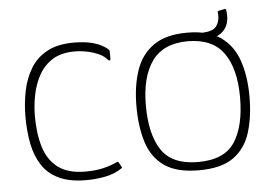

<svg xmlns="http://www.w3.org/2000/svg" viewBox="-44 -607 958 670"><g transform="rotate(-5 435.0 -271.5)"><path d="M232 5Q174 5 136.5 -13Q99 -31 78 -63.5Q57 -96 48.5 -139.5Q40 -183 40 -234Q40 -281 49 -324.5Q58 -368 79 -402.5Q100 -437 137 -457Q174 -477 231 -477Q271 -477 300 -468.5Q329 -460 348 -444Q352 -440 352.5 -438.5Q353 -437 353 -432V-409Q353 -404 350 -404Q347 -404 344 -407Q328 -426 295.5 -436Q263 -446 231 -446Q184 -446 153.5 -427Q123 -408 105.5 -376.5Q88 -345 80.5 -307.5Q73 -270 73 -233Q73 -171 87.5 -124Q102 -77 137 -51Q172 -25 232 -25Q268 -25 295 -31.5Q322 -38 343 -48Q347 -51 350 -47L359 -31Q361 -28 359.5 -26.5Q358 -25 356 -24Q334 -9 302 -2Q270 5 232 5Z M627 5Q549 5 506 -25.5Q463 -56 446 -110.5Q429 -165 429 -236Q429 -307 447.5 -361.5Q466 -416 509.5 -446.5Q553 -477 627 -477Q702 -477 745 -446.5Q788 -416 806.5 -361.5Q825 -307 825 -236Q825 -165 808 -110.5Q791 -56 748.5 -25.5Q706 5 627 5ZM627 -24Q719 -24 755.5 -80Q792 -136 792 -236Q792 -337 752.5 -392Q713 -447 627 -447Q542 -447 502 -392Q462 -337 462 -236Q462 -135 499 -79.5Q536 -24 627 -24ZM766 -548Q768 -549 770 -546Q771 -540 771.5 -534Q772 -528 772 -522Q772 -501 762.5 -484Q753 -467 733 -457Q713 -447 681 -445Q678 -445 678 -448V-469Q678 -472 681 -472Q717 -474 728.5 -488Q740 -502 741 -522Q741 -526 741 -530.5Q741 -535 740 -539Q740 -542 743 -543Z"/></g></svg>

Font: Glory Thin Thin
Style: Regular
Weight: 250
Version: Version 1.011